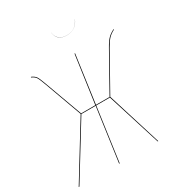

<svg xmlns="http://www.w3.org/2000/svg" viewBox="-198 -981 1029 1110"><g transform="rotate(-30 316.5 -426.5)"><path d="M381.3 -793.5Q317.4 -793.5 310.1 -852.5L310.5 -852.1Q313.5 -825.2 331.3 -809.6Q349.1 -793.9 381.3 -793.9Q443.4 -793.9 467.3 -852.1L467.8 -852.5Q456.5 -823.2 434.1 -808.3Q411.6 -793.5 381.3 -793.5ZM632.8 -689.9 633.3 -686.5Q610.4 -674.8 595 -659.4Q579.6 -644 558.6 -606.9L420.4 -360.4L532.7 0H528.8L416.5 -357.9H325.2L275.4 0H271.5L321.3 -357.9H226.1L6.3 0H1.5L222.7 -360.4L133.3 -606.4Q116.7 -652.3 108.4 -664.8Q100.1 -677.2 79.1 -686.5L81.1 -689.9Q102.5 -680.7 111.3 -667.7Q120.1 -654.8 136.7 -608.4L226.6 -361.8H321.3L366.2 -680.2H370.1L325.7 -361.8H416.5L555.2 -609.4Q576.2 -646.5 592.3 -662.4Q608.4 -678.2 632.8 -689.9Z"/></g></svg>

Font: Fira Sans Compressed Four
Style: Italic
Weight: 100
Width: 3
Italic angle: -8°
Designer: Carrois Corporate & Edenspiekermann AG
Foundry: Carrois Corporate GbR & Edenspiekermann AG
Version: Version 4.203;PS 004.203;hotconv 1.0.88;makeotf.lib2.5.64775